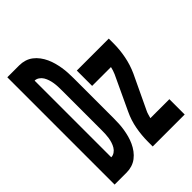

<svg xmlns="http://www.w3.org/2000/svg" viewBox="-215 -832 930 930"><g transform="rotate(-45 250.0 -367.5)"><path d="M10 0V-735H92Q111 -735 129 -729.5Q147 -724 162 -712.5Q177 -701 188.5 -685.5Q200 -670 208 -652.5Q216 -635 221 -616.5Q226 -598 229 -579.5Q232 -561 233 -542Q234 -523 234 -504V-231Q234 -212 233 -193Q232 -174 229 -155.5Q226 -137 221 -118.5Q216 -100 208 -82.5Q200 -65 188.5 -49.5Q177 -34 162 -22.5Q147 -11 129 -5.5Q111 0 92 0ZM92 -105Q104 -105 115 -112.5Q126 -120 132.5 -131Q139 -142 143 -154.5Q147 -167 149 -180Q151 -193 151.5 -205.5Q152 -218 152 -231V-504Q152 -517 151.5 -529.5Q151 -542 149 -555Q147 -568 143 -580.5Q139 -593 132.5 -604Q126 -615 115 -622.5Q104 -630 92 -630ZM271 0V-33Q271 -76 279 -119.5Q287 -163 306 -203L388 -378Q392 -387 395 -396.5Q398 -406 400 -415H271V-520H490V-488Q490 -444 481.5 -400.5Q473 -357 455 -317L372 -142Q368 -134 365.5 -124.5Q363 -115 360 -105H490V0Z"/></g></svg>

Font: Iosevka Curly Extrabold
Style: Regular
Weight: 800
Monospace: yes
Designer: Belleve Invis
Foundry: Belleve Invis
Version: Version 22.1.2; ttfautohint (v1.8.4)